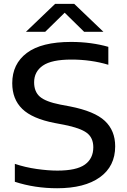

<svg xmlns="http://www.w3.org/2000/svg" viewBox="-20 -967 661 996"><path d="M276.5 9.5Q160 9.5 57 -24V-117Q110.5 -99 170 -90.5Q229.5 -82 278 -82Q376.5 -82 420.2 -113.2Q464 -144.5 464 -203Q464 -252.5 430.2 -277.8Q396.5 -303 313.5 -319.5L263.5 -329Q147.5 -351.5 95.5 -402Q43.5 -452.5 43.5 -535.5Q43.5 -635.5 119.5 -692.5Q195.5 -749.5 348.5 -749.5Q402 -749.5 451.2 -742.8Q500.5 -736 542 -724V-631Q452.5 -658 350 -658Q248 -658 202.5 -626.8Q157 -595.5 157 -540Q157 -491.5 186.8 -465.5Q216.5 -439.5 292.5 -424.5L343 -415Q470.5 -390 524 -339.8Q577.5 -289.5 577.5 -208Q577.5 -104.5 498.2 -47.5Q419 9.5 276.5 9.5ZM114.5 -802 266 -947H365L516.5 -802H416.5L315.5 -901L214.5 -802Z"/></svg>

Font: Encode Sans Exp Md
Style: Regular
Weight: 500
Width: 7
Designer: Multiple Designers
Foundry: Impallari Type
Version: Version 3.002; ttfautohint (v1.8.3) -l 8 -r 50 -G 200 -x 14 